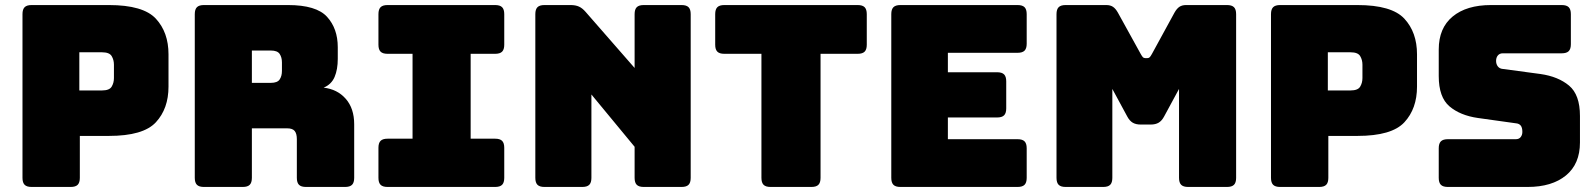

<svg xmlns="http://www.w3.org/2000/svg" viewBox="-20 -740 6314 760"><path d="M260 0H105Q86 0 77.5 -8.5Q69 -17 69 -36V-684Q69 -703 77.5 -711.5Q86 -720 105 -720H411Q547 -720 597 -666Q647 -612 647 -525V-397Q647 -310 597 -256Q547 -202 411 -202H296V-36Q296 -17 287.5 -8.5Q279 0 260 0ZM294 -533V-382H384Q413 -382 422 -397Q431 -412 431 -431V-484Q431 -503 422 -518Q413 -533 384 -533Z M977 -540V-412H1052Q1078 -412 1087 -425.5Q1096 -439 1096 -459V-493Q1096 -513 1087 -526.5Q1078 -540 1052 -540ZM941 0H787Q768 0 759.5 -8.5Q751 -17 751 -36V-684Q751 -703 759.5 -711.5Q768 -720 787 -720H1120Q1232 -720 1274.5 -673.5Q1317 -627 1317 -553V-507Q1317 -465 1304.5 -435.5Q1292 -406 1261 -393Q1315 -387 1348.5 -349Q1382 -311 1382 -248V-36Q1382 -17 1373.5 -8.5Q1365 0 1346 0H1191Q1172 0 1163.5 -8.5Q1155 -17 1155 -36V-189Q1155 -211 1146.5 -221.5Q1138 -232 1117 -232H977V-36Q977 -17 968.5 -8.5Q960 0 941 0Z M1514 0Q1495 0 1486.5 -8.5Q1478 -17 1478 -36V-155Q1478 -174 1486.5 -182.5Q1495 -191 1514 -191H1613V-527H1514Q1495 -527 1486.5 -535.5Q1478 -544 1478 -563V-684Q1478 -703 1486.5 -711.5Q1495 -720 1514 -720H1940Q1959 -720 1967.5 -711.5Q1976 -703 1976 -684V-563Q1976 -544 1967.5 -535.5Q1959 -527 1940 -527H1843V-191H1940Q1959 -191 1967.5 -182.5Q1976 -174 1976 -155V-36Q1976 -17 1967.5 -8.5Q1959 0 1940 0Z M2285 0H2135Q2116 0 2107.5 -8.5Q2099 -17 2099 -36V-684Q2099 -703 2107.5 -711.5Q2116 -720 2135 -720H2239Q2258 -720 2271.5 -714Q2285 -708 2298 -693L2492 -471V-684Q2492 -703 2500.5 -711.5Q2509 -720 2528 -720H2678Q2697 -720 2705.5 -711.5Q2714 -703 2714 -684V-36Q2714 -17 2705.5 -8.5Q2697 0 2678 0H2528Q2509 0 2500.5 -8.5Q2492 -17 2492 -36V-159L2321 -366V-36Q2321 -17 2312.5 -8.5Q2304 0 2285 0Z M3192 0H3030Q3011 0 3002.5 -8.5Q2994 -17 2994 -36V-527H2847Q2828 -527 2819.5 -535.5Q2811 -544 2811 -563V-684Q2811 -703 2819.5 -711.5Q2828 -720 2847 -720H3375Q3394 -720 3402.5 -711.5Q3411 -703 3411 -684V-563Q3411 -544 3402.5 -535.5Q3394 -527 3375 -527H3228V-36Q3228 -17 3219.5 -8.5Q3211 0 3192 0Z M4008 0H3544Q3525 0 3516.5 -8.5Q3508 -17 3508 -36V-684Q3508 -703 3516.5 -711.5Q3525 -720 3544 -720H4008Q4027 -720 4035.5 -711.5Q4044 -703 4044 -684V-567Q4044 -548 4035.5 -539.5Q4027 -531 4008 -531H3732V-454H3927Q3946 -454 3954.5 -445.5Q3963 -437 3963 -418V-311Q3963 -292 3954.5 -283.5Q3946 -275 3927 -275H3732V-189H4008Q4027 -189 4035.5 -180.5Q4044 -172 4044 -153V-36Q4044 -17 4035.5 -8.5Q4027 0 4008 0Z M4347 0H4198Q4179 0 4170.5 -8.5Q4162 -17 4162 -36V-684Q4162 -703 4170.5 -711.5Q4179 -720 4198 -720H4359Q4375 -720 4385.5 -713Q4396 -706 4405 -690L4495 -527Q4500 -518 4503.5 -514Q4507 -510 4513 -510H4522Q4528 -510 4531.5 -514Q4535 -518 4540 -527L4629 -690Q4638 -706 4648.5 -713Q4659 -720 4675 -720H4837Q4856 -720 4864.5 -711.5Q4873 -703 4873 -684V-36Q4873 -17 4864.5 -8.5Q4856 0 4837 0H4683Q4664 0 4655.5 -8.5Q4647 -17 4647 -36V-388L4588 -279Q4579 -262 4566.5 -254.5Q4554 -247 4535 -247H4495Q4476 -247 4463.5 -254.5Q4451 -262 4442 -279L4383 -388V-36Q4383 -17 4374.5 -8.5Q4366 0 4347 0Z M5202 0H5047Q5028 0 5019.5 -8.5Q5011 -17 5011 -36V-684Q5011 -703 5019.5 -711.5Q5028 -720 5047 -720H5353Q5489 -720 5539 -666Q5589 -612 5589 -525V-397Q5589 -310 5539 -256Q5489 -202 5353 -202H5238V-36Q5238 -17 5229.5 -8.5Q5221 0 5202 0ZM5236 -533V-382H5326Q5355 -382 5364 -397Q5373 -412 5373 -431V-484Q5373 -503 5364 -518Q5355 -533 5326 -533Z M6027 0H5711Q5692 0 5683.5 -8.5Q5675 -17 5675 -36V-153Q5675 -172 5683.5 -180.5Q5692 -189 5711 -189H5980Q5993 -189 5999.5 -197.5Q6006 -206 6006 -218Q6006 -235 5999.5 -243Q5993 -251 5980 -252L5830 -273Q5760 -283 5717.5 -319Q5675 -355 5675 -439V-544Q5675 -629 5730 -674.5Q5785 -720 5882 -720H6162Q6181 -720 6189.5 -711.5Q6198 -703 6198 -684V-565Q6198 -546 6189.5 -537.5Q6181 -529 6162 -529H5929Q5916 -529 5909 -520.5Q5902 -512 5902 -499Q5902 -486 5909 -477Q5916 -468 5929 -467L6078 -447Q6148 -437 6191 -401Q6234 -365 6234 -281V-176Q6234 -91 6178.5 -45.5Q6123 0 6027 0Z"/></svg>

Font: Bungee
Style: Regular
Weight: 400
Designer: David Jonathan Ross
Foundry: David Jonathan Ross
Version: Version 1.001;PS 1.0;hotconv 1.0.72;makeotf.lib2.5.5900